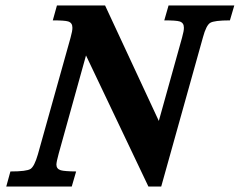

<svg xmlns="http://www.w3.org/2000/svg" viewBox="-20 -683 878 703"><path d="M194.8 -120.1Q187 -91.8 186.5 -80.6Q186.5 -64.5 202.6 -59.6Q216.3 -55.7 258.8 -55.2L242.7 0H2.9L18.1 -55.2Q77.6 -55.2 91.8 -64.5Q106 -73.7 118.7 -117.7L238.3 -544.9Q245.6 -570.8 245.1 -582Q245.1 -599.6 229.5 -604.5Q216.8 -608.4 173.3 -608.4L188.5 -663.1H364.7L561.5 -240.2L646.5 -544.9Q653.8 -570.8 653.3 -582Q653.3 -599.6 637.7 -604.5Q625 -608.4 581.5 -608.4L597.2 -663.1H837.9L821.8 -608.4Q764.6 -608.4 749.8 -599.4Q734.9 -590.3 723.1 -546.4L570.3 0H523.4L294.9 -480Z"/></svg>

Font: Accordance
Style: Bold-Italic
Weight: 700
Italic angle: -11°
Version: Version 1.2 (build January 31, 2020) Miklal Software Solutio